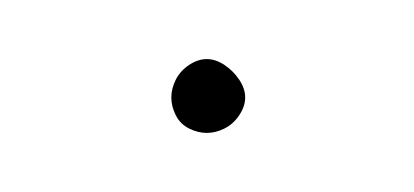

<svg xmlns="http://www.w3.org/2000/svg" viewBox="-20 -843 140 65"><path d="M38 -810Q38 -807 39.5 -804Q41 -801 44 -799.5Q47 -798 50 -798Q53 -798 56 -799.5Q59 -801 61 -804Q63 -807 63 -810Q63 -813 61 -816Q59 -819 56 -821Q53 -823 50 -823Q47 -823 44 -821Q41 -819 39.5 -816Q38 -813 38 -810Z"/></svg>

Font: Linefont Thin
Style: Regular
Weight: 100
Monospace: yes
Version: Version 3.002;gftools[0.9.33]